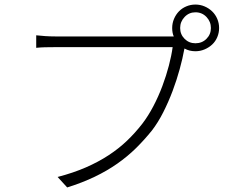

<svg xmlns="http://www.w3.org/2000/svg" viewBox="-20 -801 996 843"><path d="M838 -611Q867 -611 886.5 -630.5Q906 -650 906 -678Q906 -706 886.5 -726.5Q867 -747 838 -747Q810 -747 790.5 -726.5Q771 -706 771 -678Q771 -650 790.5 -630.5Q810 -611 838 -611ZM725 -641H743Q736 -656 736 -678Q736 -699 744 -718Q752 -737 765.5 -751Q779 -765 798 -773Q817 -781 838 -781Q859 -781 878 -773Q897 -765 911.5 -751Q926 -737 934 -718Q942 -699 942 -678Q942 -657 934 -638Q926 -619 911.5 -605.5Q897 -592 878 -584Q859 -576 838 -576Q811 -576 790 -588L789 -584Q782 -545 769 -497.5Q756 -450 738 -402Q720 -354 697 -308.5Q674 -263 647 -228Q614 -187 577 -150.5Q540 -114 495 -82.5Q450 -51 396 -25Q342 1 275 22L233 -24Q302 -42 357 -66Q412 -90 457 -119.5Q502 -149 538 -183.5Q574 -218 605 -258Q631 -292 653.5 -335Q676 -378 693 -423.5Q710 -469 721.5 -513Q733 -557 738 -594H223Q197 -594 177 -593.5Q157 -593 139 -591V-646Q157 -644 178.5 -642.5Q200 -641 224 -641Z"/></svg>

Font: Kinto Sans Light
Style: Regular
Weight: 300
Designer: Authors: Ryoko NISHIZUKA  (kana & ideographs); Paul D. Hunt (Latin, Greek & Cyrillic); Wenlong ZHANG  (bopomofo); Sandol
Foundry: Adobe Systems Incorporated, ookami Inc.
Version: Version 0.001